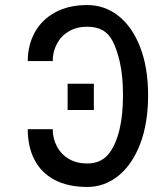

<svg xmlns="http://www.w3.org/2000/svg" viewBox="-20 -743 640 761"><path d="M248 -307V-411H352V-307ZM90 -231H189Q189 -193.5 205.8 -162.2Q222.5 -131 253.2 -113Q284 -95 325 -95Q378 -95 408 -129.8Q438 -164.5 454 -231Q467.5 -287.5 467.5 -366Q467.5 -445 454 -501Q442 -550.5 426.5 -580Q411 -609.5 386.8 -623.2Q362.5 -637 325 -637Q284 -637 253.2 -619Q222.5 -601 205.8 -569.8Q189 -538.5 189 -501H90Q90 -562.5 117 -613Q144 -663.5 197.2 -693.2Q250.5 -723 326 -723Q395 -723 449.8 -679.8Q504.5 -636.5 535.8 -555.5Q567 -474.5 567 -365Q567 -255.5 535.8 -173.2Q504.5 -91 449.5 -46.5Q394.5 -2 326 -2Q249.5 -2 196.5 -30Q143.5 -58 116.8 -109.5Q90 -161 90 -231Z"/></svg>

Font: JuliaMono ExtraBold
Style: Regular
Weight: 800
Monospace: yes
Designer: cormullion
Foundry: corm
Version: Version 0.055; ttfautohint (v1.8.4)